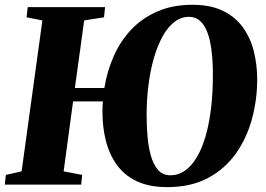

<svg xmlns="http://www.w3.org/2000/svg" viewBox="-24 -773 1112 804"><path d="M676.5 10.5Q600.5 10.5 548.5 -14.2Q496.5 -39 465 -83Q433.5 -127 419.2 -184Q405 -241 405 -305Q405 -319 405.5 -329.2Q406 -339.5 407 -348.5H282L242.5 -55.5L320 -40.5L316 0H-4L0.5 -40.5L66.5 -55.5L153.5 -687.5L87.5 -700.5L92 -743H416L411.5 -700.5L328.5 -687.5L289.5 -404.5H413Q424.5 -475.5 452.5 -538.5Q480.5 -601.5 526 -649.5Q571.5 -697.5 635.5 -725.2Q699.5 -753 781.5 -753Q858.5 -753 910.8 -727Q963 -701 994.2 -657Q1025.5 -613 1039.2 -557Q1053 -501 1053 -440.5Q1053 -356 1031.2 -275.5Q1009.5 -195 964 -130.5Q918.5 -66 847.2 -27.8Q776 10.5 676.5 10.5ZM689.5 -39Q722.5 -39 750 -58Q777.5 -77 799.2 -113Q821 -149 836.2 -200.5Q851.5 -252 859.5 -317.2Q867.5 -382.5 867.5 -460Q867.5 -497.5 864.8 -533Q862 -568.5 855.5 -599.2Q849 -630 837.5 -653.2Q826 -676.5 808.8 -689.5Q791.5 -702.5 767.5 -702.5Q734 -702.5 706.2 -681Q678.5 -659.5 657 -620.8Q635.5 -582 620.5 -530.2Q605.5 -478.5 597.8 -417.5Q590 -356.5 590 -291Q590 -249 593.5 -204.8Q597 -160.5 607.2 -123Q617.5 -85.5 637.2 -62.2Q657 -39 689.5 -39Z"/></svg>

Font: Merriweather 60pt Black
Style: Italic
Weight: 900
Italic angle: -7.8°
Version: Version 2.101